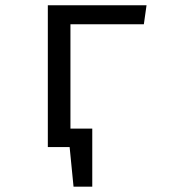

<svg xmlns="http://www.w3.org/2000/svg" viewBox="-20 -560 655 731"><path d="M537.9 -540 527.7 -467.7H248.2V-70.3H331.3V150.8H260L245.1 0H162.1V-540Z"/></svg>

Font: Fira Code
Style: Regular
Weight: 400
Designer: Carrois Corporate, Edenspiekermann AG, Nikita Prokopov
Foundry: Carrois Corporate, Edenspiekermann AG, Nikita Prokopov
Version: Version 5.002